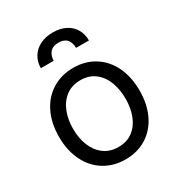

<svg xmlns="http://www.w3.org/2000/svg" viewBox="-179 -867 926 996"><g transform="rotate(-30 283.5 -369.0)"><path d="M157.7 -23.4C194.5 -0.7 236.7 10.7 284.2 10.7C331.7 10.7 373.7 -0.7 410.2 -23.4C446.6 -46.2 474.8 -78.3 494.6 -119.6C514.5 -161 524.4 -208.7 524.4 -262.7C524.4 -317.4 514.5 -365.4 494.6 -406.7C474.8 -448.1 446.6 -480.1 410.2 -502.9C373.7 -525.7 331.7 -537.1 284.2 -537.1C236.7 -537.1 194.5 -525.7 157.7 -502.9C120.9 -480.1 92.4 -448.1 72.3 -406.7C52.1 -365.4 42 -317.4 42 -262.7C42 -208.7 52.1 -161 72.3 -119.6C92.4 -78.3 120.9 -46.2 157.7 -23.4ZM371.1 -90.8C347.7 -72.6 318.7 -63.5 284.2 -63.5C249.7 -63.5 220.5 -72.6 196.8 -90.8C173 -109 155.3 -133.1 143.6 -163.1C131.8 -193 126 -226.2 126 -262.7C126 -299.2 131.8 -332.5 143.6 -362.8C155.3 -393.1 173 -417.3 196.8 -435.5C220.5 -453.8 249.7 -462.9 284.2 -462.9C318.7 -462.9 347.7 -453.8 371.1 -435.5C394.5 -417.3 411.9 -393.1 423.3 -362.8C434.7 -332.5 440.4 -299.2 440.4 -262.7C440.4 -226.2 434.7 -193 423.3 -163.1C411.9 -133.1 394.5 -109 371.1 -90.8ZM156.7 -686.5C144.7 -667 138.7 -644.5 138.7 -619.1H215.8C215.8 -639.3 221.4 -655.9 232.4 -668.9C243.5 -682 260.7 -688.5 284.2 -688.5C306.3 -688.5 322.8 -682.1 333.5 -669.4C344.2 -656.7 349.6 -640 349.6 -619.1H426.8C426.8 -644.5 421.1 -667 409.7 -686.5C398.3 -706.1 381.8 -721.4 360.4 -732.4C338.9 -743.5 313.5 -749 284.2 -749C254.9 -749 229.3 -743.5 207.5 -732.4C185.7 -721.4 168.8 -706.1 156.7 -686.5Z"/></g></svg>

Font: Pretendard Variable
Style: Regular
Weight: 400
Designer: Base glyphs from Inter by Rasmus Andersson; Hangeul glyphs from Noto Sans CJK(Source Han Sans) by Jang Soo-young and Kan
Foundry: Kil Hyung-jin
Version: Version 1.309;Glyphs 3.2 (3225)